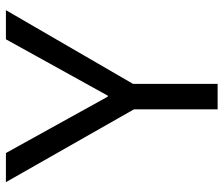

<svg xmlns="http://www.w3.org/2000/svg" viewBox="-72 -666 738 633"><g transform="rotate(-90 296.5 -349.0)"><path d="M337 0H253V-276L13 -698H109L295 -362H298L484 -698H580L337 -279Z"/></g></svg>

Font: IBM Plex Sans Var
Style: Regular
Weight: 400
Designer: Mike Abbink, Paul van der Laan, Pieter van Rosmalen
Foundry: Bold Monday
Version: Version 3.000